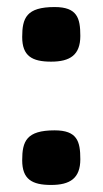

<svg xmlns="http://www.w3.org/2000/svg" viewBox="-20 -515 291 545"><path d="M208 -63C208 -114 199 -145 135 -145C55 -145 43 -114 43 -60C43 -6 71 10 125 10C179 10 208 -9 208 -63ZM208 -413C208 -464 199 -495 135 -495C55 -495 43 -464 43 -410C43 -356 71 -340 125 -340C179 -340 208 -359 208 -413Z"/></svg>

Font: Enriqueta
Style: Bold
Weight: 700
Designer: Viviana Monsalve, Gustavo Ibarra
Foundry: Viviana Monsalve, Gustavo Ibarra
Version: Version 1.002